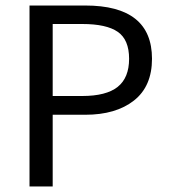

<svg xmlns="http://www.w3.org/2000/svg" viewBox="-20 -676 611 696"><path d="M87 0V-656H289Q531 -656 531 -463Q531 -363 465.5 -311.5Q400 -260 289 -260H171V0ZM171 -328H278Q365 -328 406.5 -361Q448 -394 448 -463Q448 -532 407 -560.5Q366 -589 278 -589H171Z"/></svg>

Font: RibengUni
Style: Regular
Weight: 400
Designer: (1) Dr. Andrew Glass (Program Manager at Microsoft Corporation)
(2) Bivuti Chakma (Suz Moriz)
(3) Paul D. Hunt (Adobe Co
Foundry: Bivuti Chakma and Jyoti Chakma
Version: Version 1.2020